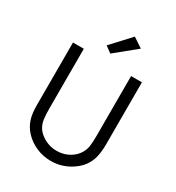

<svg xmlns="http://www.w3.org/2000/svg" viewBox="-208 -1008 1052 1146"><g transform="rotate(30 317.5 -435.0)"><path d="M80.1 -237.8V-666.5H154.8V-258.3Q154.8 -210.4 158.9 -181.6Q163.1 -152.8 177 -129.6Q190.9 -106.4 220.2 -86.9Q265.1 -57.6 317.4 -57.6Q357.9 -57.6 391.8 -73.5Q425.8 -89.4 448 -117.2Q470.2 -145 476.1 -180.2Q480.5 -206.1 480.5 -258.3V-666.5H555.2V-237.8Q555.2 -188 545.7 -149.4Q536.1 -110.8 511.5 -78.6Q486.8 -46.4 443.4 -21Q385.3 12.2 317.4 12.2Q265.1 12.2 218 -8.1Q170.9 -28.3 137.2 -64Q103.5 -99.6 90.8 -144Q80.1 -179.2 80.1 -237.8ZM305.7 -720.7 262.7 -752.4 382.3 -881.8 449.2 -837.4Z"/></g></svg>

Font: NMS Futura Pro Book
Style: Regular
Weight: 400
Designer: Blend3rman
Version: Version 0.1